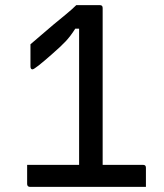

<svg xmlns="http://www.w3.org/2000/svg" viewBox="-20 -730 640 750"><path d="M86 -86H289V-618H274Q255 -588 236 -568Q217 -548 186 -521Q116 -459 107 -459Q99 -459 99 -471V-557Q122 -577 144.5 -596Q167 -615 189 -634Q212 -653 237 -673.5Q262 -694 278 -710H370Q381 -710 381 -699V-86H539Q550 -86 550 -75V0H97Q92 0 89 -3Q86 -6 86 -11Z"/></svg>

Font: Recursive Sn Lnr St
Style: Regular
Weight: 400
Version: Version 1.079;hotconv 1.0.112;makeotfexe 2.5.65598; ttfautoh